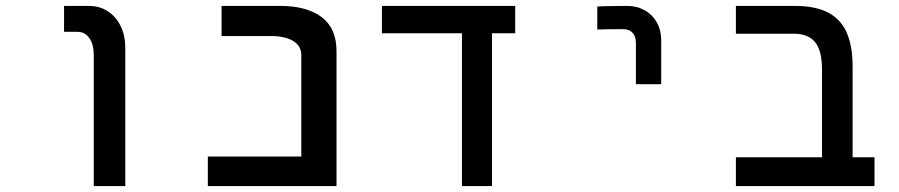

<svg xmlns="http://www.w3.org/2000/svg" viewBox="-20 -629 3040 649"><path d="M241.5 -521.5H196.5V-609H280Q317.5 -609 345.5 -590.2Q373.5 -571.5 388.5 -539.5Q403.5 -507.5 403.5 -468.5V0H297V-442Q297 -479 282 -500.2Q267 -521.5 241.5 -521.5Z M682.5 -100H998.5V-442Q998.5 -474.5 970.5 -490.8Q942.5 -507 900.5 -507H729V-609H927.5Q1017 -609 1067.2 -571.2Q1117.5 -533.5 1117.5 -456V0H682.5Z M1541.5 -516.5H1271V-609H1721.5V-516.5H1643V0H1541.5Z M2100 -609Q2079 -609 2044 -608.5Q2009 -608 1999 -607V-529Q2019.5 -530.5 2086 -530.5Q2107 -530.5 2118.2 -518.2Q2129.5 -506 2129.5 -483V-344.5H2215V-494Q2215 -527 2200.2 -553.2Q2185.5 -579.5 2159.2 -594.2Q2133 -609 2100 -609Z M2663.5 -515H2467.5V-609H2669Q2768 -609 2815 -559.8Q2862 -510.5 2862 -406V-97.5H2936V0H2467.5V-97.5H2758.5V-394.5Q2758.5 -458.5 2735 -486.8Q2711.5 -515 2663.5 -515Z"/></svg>

Font: JuliaMono Medium
Style: Regular
Weight: 500
Monospace: yes
Designer: cormullion
Foundry: corm
Version: Version 0.054; ttfautohint (v1.8.4)